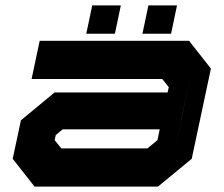

<svg xmlns="http://www.w3.org/2000/svg" viewBox="-20 -691 828 711"><path d="M108 0 27 -103 57.5 -245.5 182 -348.5H600.5L605 -368L581 -398.5H97L127 -540H680L761 -437L690 -103L565 0ZM207 -141.5H526L563 -172L571.5 -212H212L186.5 -191L182.5 -172ZM627.5 -137 684.5 -403 657.5 -278ZM507.5 -566 529.5 -671H635.5L613.5 -566ZM299.5 -566 321.5 -671H427.5L405.5 -566Z"/></svg>

Font: Tourney Expanded Black
Style: Italic
Weight: 900
Width: 7
Italic angle: -12°
Designer: Tyler Finck
Foundry: Etcetera Type Co
Version: Version 1.010; ttfautohint (v1.8.3)